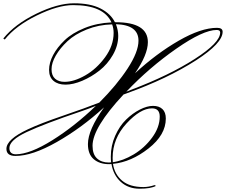

<svg xmlns="http://www.w3.org/2000/svg" viewBox="-38 -856 1372 1166"><path d="M59 81Q145 80 280 -4.5Q415 -89 544 -213Q499 -195 455 -180Q231 -104 125 -54.5Q19 -5 19 43Q19 81 59 81ZM932 -148Q932 -198 885 -198Q815 -198 730.5 -106.5Q646 -15 646 103Q646 121 647 129Q708 121 773.5 82Q839 43 885.5 -20Q932 -83 932 -148ZM759 -311Q989 -398 1144 -497.5Q1299 -597 1299 -658V-659Q1299 -674 1278 -674Q1196 -674 1033 -560.5Q870 -447 729 -299Q742 -305 759 -311ZM354 -359Q411 -359 479.5 -398Q548 -437 600 -508Q652 -579 652 -656Q652 -684 643 -708Q561 -706 489 -677Q417 -648 372 -606Q327 -564 301 -519Q275 -474 275 -435.5Q275 -397 296.5 -378Q318 -359 354 -359ZM803 -609Q803 -705 666 -709Q680 -673 680 -638Q680 -579 647.5 -522.5Q615 -466 566 -427.5Q517 -389 461.5 -365.5Q406 -342 360 -342Q314 -342 287 -365Q260 -388 260 -431.5Q260 -475 284.5 -521.5Q309 -568 354.5 -611.5Q400 -655 475 -685.5Q550 -716 639 -720Q591 -825 406 -825Q314 -825 185.5 -762Q57 -699 -9 -616L-18 -622Q52 -709 182 -772.5Q312 -836 411.5 -836Q511 -836 572.5 -804.5Q634 -773 660 -721H665Q860 -721 860 -600Q860 -525 782 -411Q912 -531 1047.5 -609Q1183 -687 1280 -687Q1314 -687 1314 -663Q1314 -594 1153 -490Q979 -378 731 -289Q717 -284 712 -282Q524 -80 524 29Q524 81 551 106Q578 131 623 131Q632 131 637 130Q635 119 635 95Q635 28 661.5 -31.5Q688 -91 727.5 -129.5Q767 -168 811 -190.5Q855 -213 891.5 -213Q928 -213 948.5 -193.5Q969 -174 969 -136Q969 -37 864 45.5Q759 128 648 139Q658 203 704 241.5Q750 280 833 280Q865 280 901 268L909 273Q878 290 809.5 290Q741 290 695.5 248.5Q650 207 639 140Q634 141 625 141Q567 141 531.5 111Q496 81 496 19Q496 -67 594 -204Q456 -78 307 6.5Q158 91 56 91Q1 91 1 48Q1 -10 132 -71Q206 -106 345 -153.5Q484 -201 565 -233Q671 -339 737 -440Q803 -541 803 -609Z"/></svg>

Font: Monsieur La Doulaise
Style: Regular
Weight: 400
Designer: Alejandro Paul
Foundry: Alejandro Paul
Version: Version 1.000